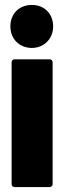

<svg xmlns="http://www.w3.org/2000/svg" viewBox="-20 -757 261 777"><path d="M109 -563C158 -563 195 -600 195 -650C195 -702 159 -737 109 -737C58 -737 22 -702 22 -650C22 -600 58 -563 109 -563ZM39 0H181C188 0 193 -5 193 -12V-505C193 -512 188 -517 181 -517H39C32 -517 27 -512 27 -505V-12C27 -5 32 0 39 0Z"/></svg>

Font: Barlow Condensed ExtraBold
Style: Regular
Weight: 800
Width: 3
Designer: Jeremy Tribby
Foundry: Tribby Type
Version: Version 1.422;hotconv 1.0.109;makeotfexe 2.5.65596